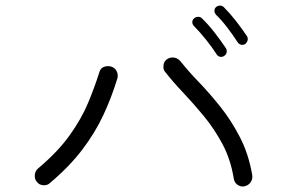

<svg xmlns="http://www.w3.org/2000/svg" viewBox="-20 -773 1040 685"><path d="M855 -616Q851 -613 845 -613Q834 -613 828 -622Q812 -647 791 -674.5Q770 -702 750 -721Q745 -728 745 -734Q745 -742 750 -747Q756 -753 765 -753Q773 -753 779 -747Q801 -725 822 -698Q843 -671 861 -644Q864 -640 864 -634Q864 -624 855 -616ZM779 -573Q775 -570 769 -570Q759 -570 753 -579Q737 -604 715 -631.5Q693 -659 673 -679Q666 -686 666 -694Q666 -701 672 -707Q678 -713 687 -713Q695 -713 700 -708Q723 -686 745.5 -657Q768 -628 786 -601Q789 -597 789 -590Q789 -579 779 -573ZM851 -108Q838 -106 827 -114Q816 -122 814 -136Q803 -204 774 -258.5Q745 -313 707.5 -358.5Q670 -404 633 -443Q596 -482 568 -518Q563 -524 563 -535Q563 -554 578 -563Q586 -568 596 -568Q613 -568 625 -553Q652 -519 689.5 -480Q727 -441 765.5 -393Q804 -345 835.5 -284.5Q867 -224 880 -148Q882 -134 874 -122.5Q866 -111 851 -108ZM157 -119Q149 -112 137 -112Q120 -112 111 -125Q104 -133 104 -145Q104 -163 117 -173Q187 -232 229 -291Q271 -350 294.5 -406.5Q318 -463 334 -514Q340 -537 366 -537Q381 -537 390.5 -527Q400 -517 400 -503Q400 -497 399 -494Q378 -425 348.5 -362Q319 -299 273.5 -239Q228 -179 157 -119Z"/></svg>

Font: Kiwi Maru Light
Style: Regular
Weight: 300
Designer: Hiroki-Chan
Version: Version 1.100